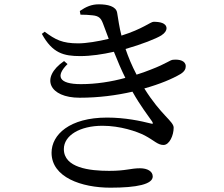

<svg xmlns="http://www.w3.org/2000/svg" viewBox="-20 -817 1040 890"><path d="M353 -749C372 -749 392 -748 409 -746C439 -743 448 -732 457 -709C466 -685 475 -661 484 -637C435 -625 379 -616 343 -616C268 -616 237 -633 187 -670L174 -660C223 -570 276 -557 352 -557C401 -557 455 -565 508 -577C525 -534 543 -492 561 -456C496 -438 425 -427 355 -427C251 -427 237 -465 293 -520L277 -534C164 -456 209 -364 349 -364C437 -364 520 -375 594 -392C631 -326 668 -279 685 -254C691 -244 690 -241 677 -245C633 -256 561 -272 476 -272C303 -272 219 -193 219 -109C219 5 358 53 492 53C615 53 688 37 688 1C688 -23 663 -37 629 -37C585 -37 565 -25 486 -25C395 -25 276 -39 276 -126C276 -189 350 -234 455 -234C537 -234 614 -208 651 -189C696 -165 711 -145 738 -145C765 -145 785 -189 785 -225C785 -255 727 -282 649 -407C721 -427 780 -452 817 -474C836 -486 841 -498 841 -510C841 -535 812 -543 783 -540C769 -540 754 -523 678 -494C658 -486 636 -478 613 -471C591 -513 575 -552 562 -590C639 -612 704 -638 728 -653C745 -664 752 -676 752 -686C751 -711 720 -716 692 -716C678 -716 642 -683 543 -652C533 -690 528 -729 523 -758C518 -788 479 -797 438 -797C405 -797 379 -786 350 -766Z"/></svg>

Font: Noto Serif SC Medium
Style: Regular
Weight: 500
Designer: Ryoko NISHIZUKA 西塚涼子 (kana & ideographs); Frank Grießhammer (Latin, Greek & Cyrillic); Wenlong ZHANG 张文龙 (bopomofo); San
Foundry: Adobe Systems Incorporated
Version: Version 1.001;PS 1.001;hotconv 16.6.54;makeotf.lib2.5.65590